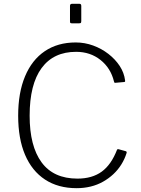

<svg xmlns="http://www.w3.org/2000/svg" viewBox="-20 -974 738 1004"><path d="M376 -752Q423 -752 467 -736Q511 -720 547 -692Q583 -664 606 -629Q629 -594 634 -554Q635 -549 633.5 -547Q632 -545 628 -545L583 -541Q580 -540 578.5 -542Q577 -544 576 -548Q559 -618 505.5 -660.5Q452 -703 378 -703Q260 -703 197.5 -618Q135 -533 135 -369Q135 -210 197.5 -125Q260 -40 385 -40Q462 -40 512 -76.5Q562 -113 592 -191Q594 -195 599 -194L639 -183Q641 -182 642 -180Q643 -178 642 -174Q632 -142 614.5 -114Q597 -86 573 -63.5Q549 -41 519 -24Q489 -7 454 1.5Q419 10 381 10Q284 10 215.5 -35Q147 -80 111 -164.5Q75 -249 75 -369Q75 -489 111 -575Q147 -661 214.5 -706.5Q282 -752 376 -752ZM405 -943V-865Q405 -857 403 -854.5Q401 -852 392 -852H358Q350 -852 348 -854Q346 -856 346 -863V-943Q346 -954 356 -954H396Q405 -954 405 -943Z"/></svg>

Font: Libre Franklin Thin ExtraLight
Style: Regular
Weight: 250
Version: Version 3.000